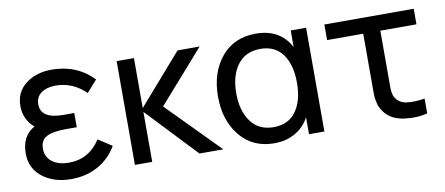

<svg xmlns="http://www.w3.org/2000/svg" viewBox="-56 -762 2279 984"><g transform="rotate(-10 1083.5 -270.0)"><path d="M415 -162 486 -116Q450 -54 388.5 -19.5Q327 15 248 15Q158 15 99 -31Q40 -77 40 -154Q40 -246 108 -283Q55 -330 55 -398Q55 -471 109.5 -513Q164 -555 245 -555Q375 -555 461 -466L407 -405Q339 -471 251 -471Q205 -471 176 -450.5Q147 -430 147 -391Q147 -316 265 -316H321V-242H265Q197 -242 164 -225Q131 -208 131 -163Q131 -120 163.5 -95Q196 -70 251 -70Q355 -70 415 -162Z M581 0V-540H671V-280L898 -540H1013L775 -270L1041 0H917L671 -260V0Z M1487 -540H1567V0H1487V-88Q1461 -39 1413.5 -12Q1366 15 1305 15Q1193 15 1127 -65.5Q1061 -146 1061 -270Q1061 -395 1127 -475Q1193 -555 1307 -555Q1433 -555 1487 -454ZM1316 -67Q1393 -67 1432.5 -122.5Q1472 -178 1472 -271Q1472 -364 1432.5 -419Q1393 -474 1317 -474Q1239 -474 1197.5 -418.5Q1156 -363 1156 -270Q1156 -180 1197 -123.5Q1238 -67 1316 -67Z M1976 5Q1902 -7 1870 -64Q1865 -73 1861.5 -81Q1858 -89 1856 -100Q1854 -111 1852.5 -116.5Q1851 -122 1850.5 -137Q1850 -152 1850 -156.5Q1850 -161 1850 -180.5Q1850 -200 1850 -204V-459H1662V-540H2127V-459H1939V-208Q1939 -203 1939 -190Q1939 -177 1939 -172.5Q1939 -168 1939 -158.5Q1939 -149 1940 -144.5Q1941 -140 1942 -133Q1943 -126 1945 -121Q1947 -116 1950 -111Q1968 -78 2013 -73Q2055 -69 2102 -77V0Q2046 15 1976 5Z"/></g></svg>

Font: Manrope Medium
Style: Medium
Weight: 500
Designer: Mikhail Sharanda
Foundry: Mikhail Sharanda
Version: Version 4.000;hotconv 1.0.109;makeotfexe 2.5.65596